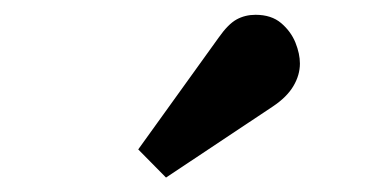

<svg xmlns="http://www.w3.org/2000/svg" viewBox="-20 -834 540 266"><path d="M210 -588 171.5 -627 283 -782Q296 -800.5 307.7 -807Q319.5 -813.5 334 -813.5Q356 -813.5 369.5 -802Q383 -790.5 389.3 -775Q395.5 -759.5 395.5 -746Q395.5 -730 386.5 -714.8Q377.5 -699.5 358 -686.5Z"/></svg>

Font: Literata Variable Black
Style: Regular
Weight: 900
Designer: Latin by Veronika Burian and Jose Scaglione. Greek by Irene Vlachou. Cyrillic by Vera Evstafieva.
Foundry: TypeTogether
Version: Version 3.021